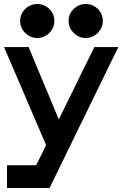

<svg xmlns="http://www.w3.org/2000/svg" viewBox="-25 -934 608 954"><path d="M9.8 0V-112.8H154.8L204.1 -212.9L-4.9 -700.2H117.2L267.1 -340.8L443.8 -700.2H563L221.2 0ZM75.2 -830.1Q75.2 -865.7 100.8 -889.9Q126.5 -914.1 160.2 -914.1Q194.8 -914.1 220 -889.9Q245.1 -865.7 245.1 -830.1Q245.1 -794.9 219.7 -770Q194.3 -745.1 160.2 -745.1Q126.5 -745.1 100.8 -770Q75.2 -794.9 75.2 -830.1ZM315.9 -830.1Q315.9 -865.7 341.6 -889.9Q367.2 -914.1 400.9 -914.1Q435.5 -914.1 460.7 -889.9Q485.8 -865.7 485.8 -830.1Q485.8 -794.9 460.4 -770Q435.1 -745.1 400.9 -745.1Q367.2 -745.1 341.6 -770Q315.9 -794.9 315.9 -830.1Z"/></svg>

Font: Cakra Normal
Style: Regular
Weight: 400
Designer: Lucia Kollert, Vojtech Kollert
Foundry: OoM Type
Version: Version 1.000;Glyphs 3.1.1 (3148)